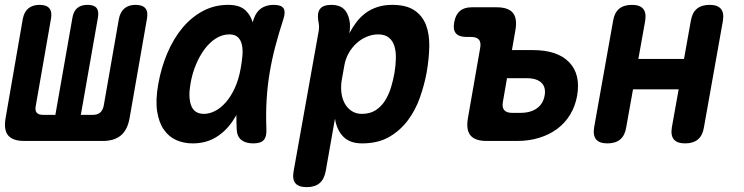

<svg xmlns="http://www.w3.org/2000/svg" viewBox="-41 -580 3061 790"><path d="M59.2 0Q11.2 0 -7.6 -23Q-26.4 -46 -18 -94L52.8 -502.3Q58.2 -531 75.7 -545.5Q93.3 -560 122 -560Q150.7 -560 162.4 -545.3Q174 -530.6 168.6 -501.9L106.3 -145.3Q102.3 -126 109.8 -116.7Q117.2 -107.4 136.5 -107.4H186.8L257.1 -507.6Q261.8 -534.3 277.2 -547.1Q292.6 -560 319.3 -560Q346 -560 356.3 -547.1Q366.6 -534.3 361.9 -507.6L291.6 -107.4H340.9Q360.2 -107.4 371 -116.7Q381.8 -126 385.8 -145.3L448.1 -501.9Q453.5 -530.6 470.9 -545.3Q488.3 -560 517 -560Q545.7 -560 557.4 -545.6Q569 -531.3 563.6 -502.6L492.2 -94Q483.8 -46 456.6 -23Q429.4 0 381.4 0Z M751.6 10Q715.6 10 684.8 -3.4Q654.1 -16.8 633.5 -46.1Q612.9 -75.3 605.6 -121.6Q598.4 -167.8 610.1 -233.8Q622.1 -301.4 647.4 -361.2Q672.8 -420.9 709.4 -465Q746.1 -509.1 793.7 -534.6Q841.4 -560 898 -560Q945.3 -560 969.2 -537.3Q993.1 -514.5 1001.5 -477.7Q1009.9 -440.9 1006.3 -394.3Q1002.7 -347.7 994.3 -301Q982.5 -234.1 962.9 -177.2Q943.4 -120.4 914.1 -78.6Q884.8 -36.8 844.6 -13.4Q804.4 10 751.6 10ZM798.3 -111.5Q820.9 -111.5 844.1 -123.5Q867.3 -135.4 887.9 -158.8Q908.6 -182.1 924.8 -217.1Q941.1 -252.1 949.4 -298.9Q954.4 -326.4 956.5 -351.7Q958.6 -377.1 954.2 -396.2Q949.9 -415.3 937.8 -426.9Q925.8 -438.5 902.6 -438.5Q873.7 -438.5 847.7 -422.1Q821.8 -405.8 801.1 -378.1Q780.3 -350.4 764.9 -313.2Q749.4 -276 742.5 -233.9Q732.9 -179 745.8 -145.3Q758.6 -111.5 798.3 -111.5ZM1002.6 -500.6Q1012.7 -531.2 1033.6 -545.6Q1054.6 -560 1085.4 -560Q1116.4 -560 1125.7 -545.6Q1134.9 -531.3 1124.8 -500.6Q1106.9 -445.8 1092.6 -392.1Q1078.3 -338.5 1069 -283.5Q1059.6 -228.5 1056.1 -170.5Q1052.5 -112.5 1055.1 -48Q1056.4 -17.6 1044.2 -3.8Q1031.9 10 1001.2 10Q969.8 10 952 -4.2Q934.2 -18.3 932.9 -48Q930 -112.5 933.5 -170.5Q937.1 -228.5 946.6 -283.5Q956.1 -338.5 970.5 -392.1Q985 -445.8 1002.6 -500.6Z M1396.5 -443Q1409.1 -467.3 1425.4 -488.7Q1441.7 -510.1 1462.9 -526Q1484.1 -541.9 1511.4 -550.9Q1538.7 -560 1572.6 -560Q1630.1 -560 1663.3 -538.1Q1696.4 -516.2 1711.3 -478.4Q1726.1 -440.6 1725.3 -389.8Q1724.5 -338.9 1714.4 -281.4Q1705.1 -230.9 1686.9 -179Q1668.7 -127.1 1637.3 -85Q1605.9 -42.9 1560 -16.4Q1514.1 10 1449 10Q1398.9 10 1371.8 -17.4Q1344.6 -44.8 1337.3 -91.9L1299.2 124Q1293.1 157.5 1273.8 173.7Q1254.5 190 1221 190Q1187.5 190 1174.3 173.7Q1161.1 157.5 1167.2 124L1270 -450.8Q1272.3 -462.3 1271.6 -473.1Q1271 -483.9 1268.4 -495.4Q1263.4 -528.2 1276.4 -544.1Q1289.4 -560 1322.2 -560Q1355 -560 1373 -543.7Q1390.9 -527.5 1396.9 -495.4Q1399.5 -484.9 1399 -469.2Q1398.5 -453.5 1396.5 -443ZM1514.7 -438.5Q1491.2 -438.5 1468.1 -428.9Q1444.9 -419.3 1426.1 -402.1Q1407.2 -385 1393.8 -361.4Q1380.4 -337.9 1375.7 -309.7L1364.8 -248.7Q1360.8 -223.3 1363.8 -198.8Q1366.7 -174.2 1377.3 -154.7Q1387.9 -135.2 1405.8 -123.4Q1423.7 -111.5 1447.9 -111.5Q1481.8 -111.5 1505 -126.7Q1528.3 -141.9 1543.6 -166.5Q1559 -191.1 1568.1 -221.3Q1577.2 -251.4 1582.1 -280.3Q1587 -309.5 1587.8 -337.7Q1588.7 -366 1582.4 -388.4Q1576.2 -410.8 1559.8 -424.6Q1543.5 -438.5 1514.7 -438.5Z M2065.4 -373.9H2151.7Q2252.7 -373.9 2300.9 -323.9Q2349 -273.9 2333.6 -185.9Q2325.9 -143.1 2305 -108.5Q2284.1 -73.9 2252 -50Q2219.9 -26.1 2178 -13.1Q2136 0 2086.5 0H1961.5Q1913.5 0 1894.7 -23Q1875.9 -46 1884.3 -94L1934.4 -381Q1939.1 -405.2 1929.9 -416.6Q1920.7 -428 1896.5 -428H1877.8Q1847.3 -428 1834.6 -443.2Q1821.9 -458.5 1828 -489Q1833.4 -519.5 1851.2 -534.7Q1869 -550 1899.5 -550H2002.5Q2050.5 -550 2069.3 -527Q2088.1 -504 2079.7 -456ZM2028.5 -162.6Q2023.8 -138.4 2033.6 -127Q2043.3 -115.6 2066.8 -115.6H2099.8Q2142 -115.6 2168 -134.2Q2194.1 -152.8 2200 -187.3Q2205.9 -221.1 2186.6 -239.7Q2167.3 -258.3 2125.1 -258.3H2045.1Z M2458.1 10Q2425.6 10 2411.9 -6.3Q2398.2 -22.5 2403.6 -56L2481.6 -494Q2487 -527.5 2506.3 -543.7Q2525.6 -560 2559.1 -560Q2591.6 -560 2605.3 -543.7Q2619 -527.5 2613.6 -494L2585.6 -337.5H2773.4L2801.4 -494Q2806.8 -527.5 2826.1 -543.7Q2845.4 -560 2878.9 -560Q2911.4 -560 2925.1 -543.7Q2938.8 -527.5 2933.4 -494L2855.4 -56Q2850 -22.5 2830.7 -6.3Q2811.4 10 2777.9 10Q2745.4 10 2731.7 -6.3Q2718 -22.5 2723.4 -56L2751.4 -212.5H2563.6L2535.6 -56Q2530.2 -22.5 2510.9 -6.3Q2491.6 10 2458.1 10Z"/></svg>

Font: Maple Mono
Style: Italic
Weight: 400
Italic angle: -10°
Monospace: yes
Designer: subframe7536
Version: Version 7.300